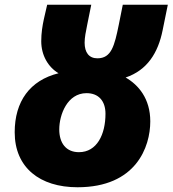

<svg xmlns="http://www.w3.org/2000/svg" viewBox="-20 -780 728 810"><path d="M307 10C554 10 614 -160 614 -268C614 -364 564 -422 510 -453C602 -484 647 -558 666 -652L688 -760H498L481 -675C463 -587 450 -534 391 -534C355 -534 337 -559 337 -600C337 -622 342 -646 348 -676L365 -760H179L165 -699C159 -671 154 -641 154 -606C154 -547 183 -497 227 -471C106 -441 42 -352 42 -222C42 -73 148 10 307 10ZM313 -138C259 -138 230 -176 230 -234C230 -296 264 -387 345 -387C396 -387 425 -354 425 -300C425 -213 389 -138 313 -138Z"/></svg>

Font: Noto Sans UI Black
Style: Italic
Weight: 900
Italic angle: -372°
Designer: Monotype Design Team
Foundry: Monotype Imaging Inc.
Version: Version 1.901